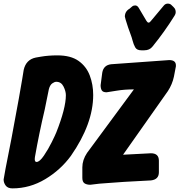

<svg xmlns="http://www.w3.org/2000/svg" viewBox="-66 -1036 992 1061"><path d="M731 -758H715Q690 -758 681 -774.5Q672 -791 667 -810.5Q662 -830 655 -848Q648 -866 642 -884Q624 -939 624 -944Q624 -973 650 -988Q657 -994 664 -1000Q671 -1006 681 -1006Q693 -1006 701 -992L743 -921Q749 -911 755 -911Q761 -911 767 -919L839 -1005Q848 -1016 861 -1016Q873 -1016 880 -1009.5Q887 -1003 893 -997Q902 -988 903.5 -980.5Q905 -973 905 -970V-969Q905 -959 899 -950Q843 -860 777 -779Q761 -758 731 -758ZM3 5Q-23 5 -34.5 -10.5Q-46 -26 -46 -44Q-46 -53 -3 -269Q17 -374 38 -491Q62 -627 65 -650Q78 -707 132 -718L161 -723Q202 -730 251 -730Q325 -730 368 -699.5Q411 -669 430 -619Q449 -569 449 -511Q449 -352 326 -175Q269 -97 184 -46Q99 5 3 5ZM433 -15Q413 -15 401 -23Q389 -31 389 -53V-111Q389 -152 415 -191L674 -542Q622 -542 580 -535L523 -526Q503 -526 496.5 -536.5Q490 -547 490 -565L499 -634Q506 -676 548 -681L869 -704Q906 -704 906 -675Q906 -671 906 -669.5Q906 -668 895 -612Q886 -570 862 -533L614 -181Q628 -181 768 -189Q812 -189 812 -148V-84Q812 -44 768 -39L620 -31Q568 -28 523 -24L483 -21ZM136 -141Q153 -141 177 -176.5Q201 -212 220 -250.5Q239 -289 245 -304Q298 -438 298 -510Q298 -532 285 -558Q272 -584 245 -584Q235 -584 222.5 -575Q210 -566 204 -543L181 -430Q150 -299 127 -168Q126 -165 126 -157Q126 -141 136 -141Z"/></svg>

Font: Bangerz
Style: Bold
Weight: 700
Designer: vernon adams
Foundry: Vernon Adams
Version: Version 2.10;February 7, 2025;FontCreator 13.0.0.2683 64-bit